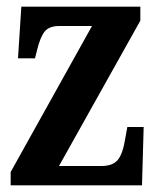

<svg xmlns="http://www.w3.org/2000/svg" viewBox="-20 -556 472 576"><path d="M12 0V-40L256 -478H158Q128 -478 114.5 -462Q101 -446 91 -405L85 -381H34L44 -536H401V-494L157 -58H284Q319 -58 334 -77Q349 -96 356 -142L362 -175H411L406 0Z"/></svg>

Font: Noto Serif Armenian ExtraCondensed
Style: Bold
Weight: 700
Width: 2
Designer: Monotype Design Team
Foundry: Monotype Imaging Inc.
Version: Version 2.008; ttfautohint (v1.8.4.7-5d5b)